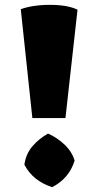

<svg xmlns="http://www.w3.org/2000/svg" viewBox="-20 -755 406 795"><path d="M114 -266 66 -717Q99 -729 142.5 -733Q186 -737 229 -733Q272 -729 301 -715L251 -266ZM196 20Q116 -6 81 -73Q87 -117 113.5 -148.5Q140 -180 179 -202Q217 -185 247.5 -156Q278 -127 289 -90Q266 -16 196 20Z"/></svg>

Font: Eczar ExtraBold
Style: Regular
Weight: 800
Designer: Vaibhav Singh
Foundry: Rosetta Type Foundry
Version: Version 2.000